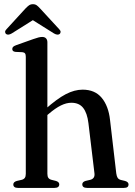

<svg xmlns="http://www.w3.org/2000/svg" viewBox="-20 -918 658 938"><path d="M211.5 -711.5V-69Q211.5 -55.5 216.5 -48.8Q221.5 -42 231.5 -39.5L253.5 -34Q269.5 -29 269.5 -17.5Q269.5 0 246 0H67.5Q56 0 50.5 -4.5Q45 -9 45 -16.5Q45 -23 49.2 -27.2Q53.5 -31.5 62 -34L86 -39.5Q96 -42 101 -48.8Q106 -55.5 106 -69V-640.5Q106 -652 102.2 -657Q98.5 -662 89.5 -663L56 -664.5Q47 -665.5 43.5 -669.2Q40 -673 40 -678.5Q40 -685 44.2 -689.2Q48.5 -693.5 59.5 -697.5L142.5 -727Q158 -732.5 168 -735Q178 -737.5 186 -737.5Q198.5 -737.5 205 -730.5Q211.5 -723.5 211.5 -711.5ZM197 -344 177.5 -364 199.5 -383Q258.5 -435.5 301.2 -457.8Q344 -480 383.5 -480Q444 -480 477 -440Q510 -400 517.5 -332.5L548 -71Q550 -56.5 554.8 -49.2Q559.5 -42 570 -39L591 -34Q599.5 -31.5 603.8 -27.2Q608 -23 608 -16.5Q608 -9 602.8 -4.5Q597.5 0 585.5 0H405.5Q382 0 382 -17.5Q382 -29 397.5 -34L421 -39.5Q431.5 -42 437.2 -49.5Q443 -57 441.5 -71L412 -316.5Q406 -366 386.2 -391Q366.5 -416 328.5 -416Q304.5 -416 277.5 -402.8Q250.5 -389.5 219 -362.5ZM160.5 -832H120.5L244 -754.5Q261.5 -744.5 271.5 -752Q275.5 -755.5 276 -761.8Q276.5 -768 269.5 -775L176.5 -876Q167.5 -886 159.8 -891.8Q152 -897.5 141 -897.5Q129.5 -897.5 121.5 -891.8Q113.5 -886 104 -876L11.5 -775Q4.5 -768 5 -761.8Q5.5 -755.5 9.5 -752Q19.5 -744.5 37 -754.5Z"/></svg>

Font: Fraunces 12pt
Style: Regular
Weight: 400
Version: Version 1.000;[b76b70a41]